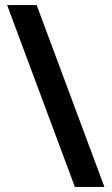

<svg xmlns="http://www.w3.org/2000/svg" viewBox="-20 -734 438 754"><path d="M124 -714H8L274 0H390Z"/></svg>

Font: Noto Sans Arabic SemBd
Style: Regular
Weight: 600
Designer: Monotype Design Team, Nadine Chahine, Nizar Qandah and Khaled Hosny
Foundry: Monotype Imaging Inc.
Version: Version 2.012